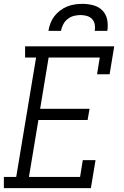

<svg xmlns="http://www.w3.org/2000/svg" viewBox="-25 -975 645 995"><path d="M-5 0V-58H59L162 -677H105V-735H567L543 -590H478L492 -677H227L183 -411H439L429 -353H174L125 -58H390L404 -145H470L446 0ZM226 -815Q229 -835 236.5 -854.5Q244 -874 256.5 -890.5Q269 -907 286 -920Q303 -933 322.5 -941Q342 -949 362 -952Q382 -955 402 -955Q431 -955 459 -947.5Q487 -940 506 -920.5Q525 -901 530.5 -872.5Q536 -844 531 -815H466Q469 -832 466 -848.5Q463 -865 452 -876.5Q441 -888 425 -892.5Q409 -897 392 -897Q375 -897 357.5 -892.5Q340 -888 325.5 -876.5Q311 -865 302.5 -848.5Q294 -832 291 -815Z"/></svg>

Font: Iosevka Slab LtExObl
Style: Regular
Weight: 300
Width: 7
Italic angle: -9°
Monospace: yes
Designer: Belleve Invis
Foundry: Belleve Invis
Version: Version 11.1.0; ttfautohint (v1.8.3)